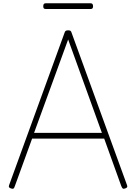

<svg xmlns="http://www.w3.org/2000/svg" viewBox="-20 -1138 831 1172"><path d="M46 12Q36 8 34.5 3.5Q33 -1 36 -9L374 -938Q376 -946 381 -949.5Q386 -953 396 -953Q406 -953 410.5 -949.5Q415 -946 417 -938L755 -9Q758 -1 756.5 3.5Q755 8 745 12Q735 16 730 13Q725 10 720 -3L616 -292H176L71 -3Q67 10 62 13Q57 16 46 12ZM188 -327H602L396 -897ZM259 -1083Q251 -1083 247.5 -1087Q244 -1091 244 -1099Q244 -1109 247.5 -1113.5Q251 -1118 259 -1118H533Q541 -1118 544.5 -1113.5Q548 -1109 548 -1099Q548 -1091 544.5 -1087Q541 -1083 533 -1083Z"/></svg>

Font: Playwrite US Modern Thin
Style: Regular
Weight: 250
Designer: Veronika Burian, José Scaglione
Foundry: TypeTogether
Version: Version 1.003